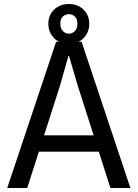

<svg xmlns="http://www.w3.org/2000/svg" viewBox="-20 -935 684 955"><path d="M16 0 259 -727H386L628.5 0H529L459.5 -218.5L513.5 -180.5H142.5L179.5 -262H487.5L458 -223.5L366 -511L323 -657.5H320.5L279 -511L115.5 0ZM322.5 -716Q277.5 -716 249 -745.2Q220.5 -774.5 220.5 -816.5Q220.5 -859.5 249 -887.2Q277.5 -915 322.5 -915Q367 -915 395.5 -887.2Q424 -859.5 424 -816.5Q424 -774.5 395.5 -745.2Q367 -716 322.5 -716ZM322.5 -767.5Q340 -767.5 352.5 -780.8Q365 -794 365 -816.5Q365 -841 352.5 -852.8Q340 -864.5 322.5 -864.5Q305 -864.5 292.5 -852.8Q280 -841 280 -816.5Q280 -794 292.5 -780.8Q305 -767.5 322.5 -767.5Z"/></svg>

Font: Spline Sans
Style: Regular
Weight: 400
Designer: Eben Sorkin, Mirko Velimirovic
Foundry: Sorkin Type
Version: Version 1.001